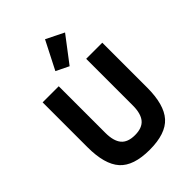

<svg xmlns="http://www.w3.org/2000/svg" viewBox="-276 -1106 1247 1247"><g transform="rotate(-45 347.0 -482.5)"><path d="M497 -916 363 -740 275 -783 374 -977ZM73 -698H221V-270Q221 -195 251 -159Q281 -123 347 -123Q413 -123 443 -159Q473 -195 473 -270V-698H621V-286Q621 -129 558 -58.5Q495 12 347 12Q199 12 136 -58.5Q73 -129 73 -286Z"/></g></svg>

Font: Aneliza
Style: Bold
Weight: 700
Designer: Mike Abbink, Paul van der Laan, Pieter van Rosmalen
Foundry: Bold Monday
Version: Version 3.0